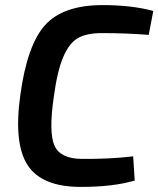

<svg xmlns="http://www.w3.org/2000/svg" viewBox="-20 -722 622 754"><path d="M503 -108 509 -13Q425 12 297 12Q144 12 88.5 -73.5Q33 -159 60 -350Q87 -547 158 -624.5Q229 -702 383 -702Q497 -702 582 -679L564 -585Q477 -592 380 -592Q320 -592 286 -572.5Q252 -553 228.5 -498.5Q205 -444 191 -340Q171 -201 194 -150Q217 -99 300 -98Q410 -97 503 -108Z"/></svg>

Font: Exo 2.0 Semi Bold
Style: Italic
Weight: 600
Italic angle: -8°
Designer: Natanael Gama
Version: Version 1.001;PS 001.001;hotconv 1.0.70;makeotf.lib2.5.58329